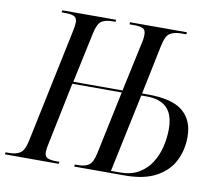

<svg xmlns="http://www.w3.org/2000/svg" viewBox="-100 -808 1041 903"><g transform="rotate(10 420.0 -357.0)"><path d="M-22 0 -20 -10H-3Q29 -10 49 -22.5Q69 -35 79 -82L192 -621Q199 -653 199 -669Q199 -691 184.5 -697.5Q170 -704 141 -704H125L127 -714H384L382 -704H368Q334 -704 315.5 -691.5Q297 -679 287 -631L236 -392H471L520 -620Q524 -635 525.5 -647.5Q527 -660 527 -668Q527 -691 513 -697.5Q499 -704 472 -704H449L450 -714H722L720 -704H696Q663 -704 643 -691.5Q623 -679 613 -631L564 -394H593Q708 -394 759 -351.5Q810 -309 810 -230Q810 -167 784 -115Q758 -63 700.5 -31.5Q643 0 550 0H309L311 -10H325Q358 -10 377 -22.5Q396 -35 406 -83L469 -382H233L172 -86Q166 -61 166 -44Q166 -23 180 -16.5Q194 -10 221 -10H237L235 0ZM526 -10Q578 -10 614.5 -31Q651 -52 673.5 -87Q696 -122 706.5 -164.5Q717 -207 717 -250Q717 -319 684.5 -351.5Q652 -384 588 -384H562L483 -10Z"/></g></svg>

Font: Noto Serif Display Condensed
Style: Italic
Weight: 400
Width: 3
Italic angle: -12°
Designer: Monotype Design Team
Foundry: Monotype Imaging Inc.
Version: Version 2.009